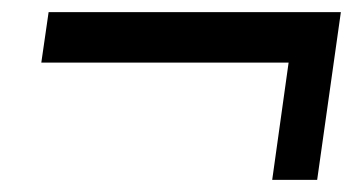

<svg xmlns="http://www.w3.org/2000/svg" viewBox="-20 -427 598 316"><path d="M428 -131 455 -324H48L60 -407H541L502 -131Z"/></svg>

Font: Alumni Sans
Style: Bold Italic
Weight: 700
Italic angle: -8°
Designer: Robert E. Leuschke
Foundry: Robert E. Leuschke
Version: Version 1.016